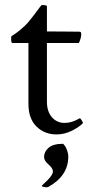

<svg xmlns="http://www.w3.org/2000/svg" viewBox="-20 -540 384 781"><path d="M159.2 98.6Q159.2 77.1 177.7 61Q196.3 44.9 236.3 44.9Q245.1 51.8 251.5 67.9Q257.8 84 257.8 96.7Q257.8 174.8 177.7 219.7Q175.8 221.7 169.9 221.7Q150.4 221.7 150.4 214.8L172.9 193.4Q195.3 170.9 195.3 157.2Q195.3 144.5 177.2 128.9Q159.2 113.3 159.2 98.6ZM95.7 -365.2H30.3Q25.4 -365.2 25.4 -381.8Q25.4 -389.6 26.4 -392.6Q64.5 -416 94.7 -449.2Q104.5 -460.9 118.2 -479Q131.8 -497.1 140.1 -508.3Q148.4 -519.5 150.4 -519.5Q170.9 -519.5 170.9 -514.6V-412.1Q196.3 -412.1 248 -411.6Q299.8 -411.1 302.7 -411.1Q310.5 -411.1 310.5 -402.3Q310.5 -384.8 300.8 -365.2H170.9V-126Q170.9 -86.9 190.9 -63.5Q210.9 -40 243.2 -40Q272.5 -40 303.7 -58.6Q306.6 -60.5 312.5 -50.3Q318.4 -40 317.4 -39.1Q302.7 -23.4 272.5 -8.3Q242.2 6.8 210 6.8Q161.1 6.8 128.4 -25.4Q95.7 -57.6 95.7 -117.2Z"/></svg>

Font: Crimson Text
Style: Roman
Weight: 400
Version: Version 0.13